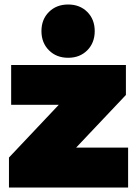

<svg xmlns="http://www.w3.org/2000/svg" viewBox="-20 -837 608 857"><path d="M20 0V-133.8L242.2 -369.1H29.8V-546.9H542V-413.1L319.8 -178.2H551.8V0ZM198.5 -612.5Q165 -646 165 -698.2Q165 -750.5 198.5 -783.7Q231.9 -816.9 284.2 -816.9Q336.4 -816.9 369.6 -783.7Q402.8 -750.5 402.8 -698.2Q402.8 -646 369.6 -612.5Q336.4 -579.1 284.2 -579.1Q231.9 -579.1 198.5 -612.5Z"/></svg>

Font: Trueno UltraBlack
Style: Regular
Weight: 950
Designer: Julieta Ulanovsky
Foundry: Julieta Ulanovsky
Version: Version 3.001b | FøM Fix